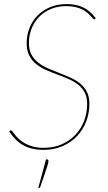

<svg xmlns="http://www.w3.org/2000/svg" viewBox="-20 -728 530 943"><path d="M25 0ZM448 -636Q446.5 -633 443 -633Q440 -633 435.8 -637.8Q431.5 -642.5 425 -649.8Q418.5 -657 408.8 -665.5Q399 -674 384.8 -681.2Q370.5 -688.5 351 -693.2Q331.5 -698 306 -698Q263 -698 229 -683.5Q195 -669 171.2 -644.2Q147.5 -619.5 134.8 -586.5Q122 -553.5 122 -517Q122 -482.5 134.8 -459.2Q147.5 -436 168.5 -419.8Q189.5 -403.5 216 -392Q242.5 -380.5 270.5 -369.8Q298.5 -359 325 -347.2Q351.5 -335.5 372.5 -318.8Q393.5 -302 406.2 -277.8Q419 -253.5 419 -218Q419 -172 403.2 -131Q387.5 -90 358.2 -59.2Q329 -28.5 287.2 -10.2Q245.5 8 194 8Q161.5 8 136.5 1.8Q111.5 -4.5 91.5 -16.2Q71.5 -28 55.2 -44.8Q39 -61.5 25 -83L28 -85Q29.5 -86.5 30.5 -87.2Q31.5 -88 34 -88Q37 -88 41.5 -81.8Q46 -75.5 53.8 -65.8Q61.5 -56 73.2 -45Q85 -34 102 -24.2Q119 -14.5 141.8 -8.2Q164.5 -2 195 -2Q243.5 -2 283 -19.2Q322.5 -36.5 350.2 -65.8Q378 -95 393 -134.2Q408 -173.5 408 -218Q408 -252 395.2 -275Q382.5 -298 361.5 -314Q340.5 -330 314 -341.2Q287.5 -352.5 259.5 -362.8Q231.5 -373 205 -384.8Q178.5 -396.5 157.5 -413.5Q136.5 -430.5 123.8 -455.2Q111 -480 111 -516Q111 -554 124.2 -588.8Q137.5 -623.5 162.8 -650Q188 -676.5 224.5 -692.2Q261 -708 308 -708Q354.5 -708 388.8 -691.5Q423 -675 450 -639ZM211.5 55Q218 55 218 62.5Q218 68 215.5 77Q213 86 208.2 100.8Q203.5 115.5 196 136.8Q188.5 158 178.5 188Q177.5 191 176 193Q174.5 195 171 195H168L206 55Z"/></svg>

Font: Lato Hairline
Style: Italic
Weight: 100
Italic angle: -7°
Designer: Lukasz Dziedzic
Foundry: tyPoland Lukasz Dziedzic
Version: Version 2.007; 2014-02-27